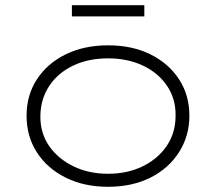

<svg xmlns="http://www.w3.org/2000/svg" viewBox="-20 -707 829 737"><path d="M395 10Q303 10 232.5 -25Q162 -60 122 -121.5Q82 -183 82 -263Q82 -342 122 -403Q162 -464 232.5 -498.5Q303 -533 395 -533Q487 -533 557 -498.5Q627 -464 667 -403Q707 -342 707 -263Q707 -185 667 -122.5Q627 -60 557 -25Q487 10 395 10ZM395 -40Q469 -40 527.5 -68.5Q586 -97 620 -147Q654 -197 654 -263Q655 -327 621.5 -377Q588 -427 529 -455Q470 -483 395 -483Q319 -483 260.5 -455Q202 -427 169 -377Q136 -327 135 -263Q134 -197 168 -147.5Q202 -98 261 -69Q320 -40 395 -40ZM256 -644V-687H534V-644Z"/></svg>

Font: Lexend Giga ExtraLight
Style: Regular
Weight: 250
Version: Version 1.007